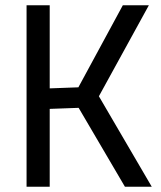

<svg xmlns="http://www.w3.org/2000/svg" viewBox="-20 -710 612 730"><path d="M81 0V-690H169V-374L278 -378L447 -690H546L356 -344L557 0H455L279 -300L169 -296V0Z"/></svg>

Font: Cairo Play Medium
Style: Regular
Weight: 500
Version: Version 3.119